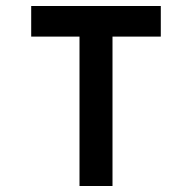

<svg xmlns="http://www.w3.org/2000/svg" viewBox="-20 -620 640 640"><path d="M245 0V-498H84V-600H516V-498H355V0Z"/></svg>

Font: Martian Mono Condensed
Style: Regular
Weight: 400
Width: 3
Designer: Roman Shamin
Foundry: Evil Martians
Version: Version 1.000